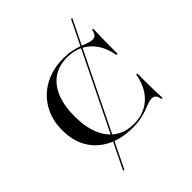

<svg xmlns="http://www.w3.org/2000/svg" viewBox="-237 -861 1159 1159"><g transform="rotate(-45 342.5 -282.0)"><path d="M147.6 155.6 139.5 151.6 565.3 -718.5 573.4 -714.5ZM363.7 11.3Q268.5 11.3 198 -24.6Q127.4 -60.5 89.5 -125.4Q51.6 -190.3 51.6 -279Q51.6 -369.4 91.5 -437.9Q131.5 -506.5 202 -544.4Q272.6 -582.3 364.5 -582.3Q404 -582.3 435.5 -575.4Q466.9 -568.5 491.1 -559.3Q515.3 -550 534.7 -543.1Q554 -536.3 568.5 -536.3Q585.5 -536.3 594.4 -546.8Q603.2 -557.3 608.9 -581.5H617.7Q616.9 -560.5 616.1 -534.3Q615.3 -508.1 614.9 -469.4Q614.5 -430.6 614.5 -369.4H604.8Q593.5 -433.9 563.3 -478.6Q533.1 -523.4 487.5 -546.8Q441.9 -570.2 383.9 -570.2Q279 -570.2 221.4 -496Q163.7 -421.8 163.7 -287.1Q163.7 -150.8 222.2 -75.4Q280.6 0 384.7 0Q442.7 0 488.3 -23.4Q533.9 -46.8 564.1 -91.9Q594.4 -137.1 605.6 -201.6H614.5Q614.5 -142.7 614.9 -104Q615.3 -65.3 616.1 -38.7Q616.9 -12.1 618.5 10.5H608.9Q604 -14.5 595.2 -24.2Q586.3 -33.9 569.4 -33.9Q553.2 -33.9 535.1 -27Q516.9 -20.2 493.1 -11.3Q469.4 -2.4 437.9 4.4Q406.5 11.3 363.7 11.3Z"/></g></svg>

Font: Playfair 144pt SemiExpanded SemiBold
Style: Regular
Weight: 600
Width: 6
Designer: Claus Eggers Sørensen
Foundry: Claus Eggers Sørensen
Version: Version 2.203